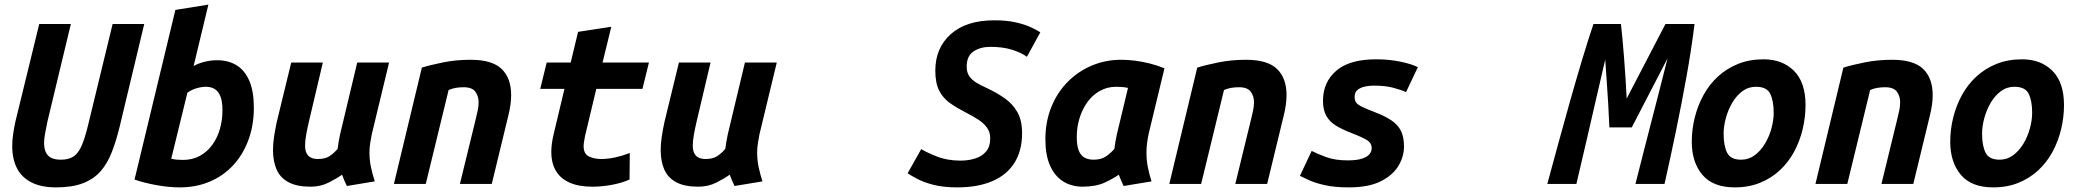

<svg xmlns="http://www.w3.org/2000/svg" viewBox="-20 -797 9000 832"><path d="M223 15Q159 15 116.5 -6.5Q74 -28 53.5 -68Q33 -108 33 -164Q33 -187 36.5 -212.5Q40 -238 46 -267L150 -693H287L185 -268Q180 -242 175.5 -219Q171 -196 171 -177Q171 -155 178 -138.5Q185 -122 201 -113.5Q217 -105 244 -105Q277 -105 298 -118.5Q319 -132 333.5 -165Q348 -198 362 -256L468 -693H605L498 -246Q483 -185 464 -136.5Q445 -88 415.5 -54.5Q386 -21 339.5 -3Q293 15 223 15Z M758 15Q713 15 659.5 5.5Q606 -4 563 -19L740 -754L883 -777L819 -511Q843 -524 869.5 -530Q896 -536 920 -536Q970 -536 1005.5 -514Q1041 -492 1060.5 -446.5Q1080 -401 1080 -330Q1080 -254 1056.5 -190.5Q1033 -127 990.5 -81Q948 -35 889 -10Q830 15 758 15ZM773 -104Q814 -104 846 -121.5Q878 -139 900 -169.5Q922 -200 933 -238.5Q944 -277 944 -319Q944 -358 935 -380Q926 -402 910 -411.5Q894 -421 872 -421Q854 -421 831.5 -414.5Q809 -408 792 -395L722 -109Q735 -106 748 -105Q761 -104 773 -104Z M1326 12Q1266 12 1230 -7.5Q1194 -27 1178.5 -62.5Q1163 -98 1163 -147Q1163 -174 1167.5 -204Q1172 -234 1179 -267L1242 -526H1379L1320 -276Q1312 -242 1307 -214.5Q1302 -187 1302 -166Q1302 -147 1308 -134Q1314 -121 1326.5 -114.5Q1339 -108 1358 -108Q1389 -108 1408 -120.5Q1427 -133 1443 -152Q1445 -169 1447.5 -183Q1450 -197 1454 -216L1528 -526H1666L1591 -215Q1587 -195 1584 -175.5Q1581 -156 1581 -136Q1581 -103 1587.5 -72.5Q1594 -42 1604 -11L1483 9Q1479 1 1471.5 -16.5Q1464 -34 1462 -40Q1440 -24 1404.5 -6Q1369 12 1326 12Z M1687 0 1808 -504Q1843 -515 1899.5 -526.5Q1956 -538 2019 -538Q2113 -538 2154 -498Q2195 -458 2195 -385Q2195 -366 2192 -343.5Q2189 -321 2183 -297L2111 0H1973L2041 -279Q2045 -296 2049.5 -315.5Q2054 -335 2054 -354Q2054 -380 2040 -399.5Q2026 -419 1989 -419Q1973 -419 1956.5 -416.5Q1940 -414 1924 -407L1825 0Z M2547 12Q2488 12 2448.5 -5.5Q2409 -23 2389 -56.5Q2369 -90 2369 -139Q2369 -156 2371.5 -175Q2374 -194 2379 -215L2426 -412H2321L2349 -526H2453L2485 -659L2629 -681L2591 -526H2792L2764 -412H2564L2515 -207Q2513 -194 2511 -183.5Q2509 -173 2509 -164Q2509 -130 2532 -119Q2555 -108 2584 -108Q2615 -108 2646.5 -115Q2678 -122 2709 -134L2708 -19Q2674 -4 2631 4Q2588 12 2547 12Z M3006 12Q2946 12 2910 -7.5Q2874 -27 2858.5 -62.5Q2843 -98 2843 -147Q2843 -174 2847.5 -204Q2852 -234 2859 -267L2922 -526H3059L3000 -276Q2992 -242 2987 -214.5Q2982 -187 2982 -166Q2982 -147 2988 -134Q2994 -121 3006.5 -114.5Q3019 -108 3038 -108Q3069 -108 3088 -120.5Q3107 -133 3123 -152Q3125 -169 3127.5 -183Q3130 -197 3134 -216L3208 -526H3346L3271 -215Q3267 -195 3264 -175.5Q3261 -156 3261 -136Q3261 -103 3267.5 -72.5Q3274 -42 3284 -11L3163 9Q3159 1 3151.5 -16.5Q3144 -34 3142 -40Q3120 -24 3084.5 -6Q3049 12 3006 12Z M4128 15Q4068 15 4025.5 4Q3983 -7 3955.5 -21.5Q3928 -36 3913 -46L3972 -151Q3994 -137 4039.5 -119Q4085 -101 4142 -101Q4177 -101 4206.5 -110.5Q4236 -120 4253.5 -141Q4271 -162 4271 -197Q4271 -225 4256.5 -244.5Q4242 -264 4218 -279.5Q4194 -295 4164 -310Q4127 -329 4097 -350Q4067 -371 4050 -404Q4033 -437 4033 -491Q4033 -589 4100 -649Q4167 -709 4289 -709Q4343 -709 4382 -700Q4421 -691 4447 -679Q4473 -667 4488 -657L4430 -551Q4405 -569 4365.5 -581.5Q4326 -594 4271 -594Q4229 -594 4199 -574.5Q4169 -555 4169 -508Q4169 -483 4180.5 -466.5Q4192 -450 4211.5 -438.5Q4231 -427 4255 -416Q4300 -395 4334.5 -370.5Q4369 -346 4389 -310.5Q4409 -275 4409 -220Q4409 -144 4376 -91.5Q4343 -39 4280 -12Q4217 15 4128 15Z M4669 12Q4620 11 4584.5 -12.5Q4549 -36 4529.5 -81Q4510 -126 4510 -193Q4510 -269 4535.5 -332.5Q4561 -396 4606.5 -442Q4652 -488 4711.5 -513Q4771 -538 4838 -538Q4868 -538 4899 -534Q4930 -530 4962 -522Q4994 -514 5026 -501L4957 -215Q4953 -195 4950.5 -175.5Q4948 -156 4948 -136Q4948 -103 4954 -72.5Q4960 -42 4970 -11L4849 9Q4845 1 4837.5 -16.5Q4830 -34 4828 -40Q4806 -24 4767.5 -6Q4729 12 4669 12ZM4719 -105Q4751 -105 4772 -119Q4793 -133 4809 -152Q4811 -169 4813.5 -183Q4816 -197 4820 -216L4868 -416Q4855 -419 4842 -420Q4829 -421 4817 -421Q4778 -421 4746 -403Q4714 -385 4692 -354.5Q4670 -324 4658 -285Q4646 -246 4646 -204Q4646 -165 4655 -143.5Q4664 -122 4680.5 -113.5Q4697 -105 4719 -105Z M5047 0 5168 -504Q5203 -515 5259.5 -526.5Q5316 -538 5379 -538Q5473 -538 5514 -498Q5555 -458 5555 -385Q5555 -366 5552 -343.5Q5549 -321 5543 -297L5471 0H5333L5401 -279Q5405 -296 5409.5 -315.5Q5414 -335 5414 -354Q5414 -380 5400 -399.5Q5386 -419 5349 -419Q5333 -419 5316.5 -416.5Q5300 -414 5284 -407L5185 0Z M5825 15Q5764 15 5721.5 5.5Q5679 -4 5653 -16Q5627 -28 5613 -35L5664 -143Q5687 -131 5726 -116.5Q5765 -102 5820 -102Q5859 -102 5882 -109.5Q5905 -117 5914.5 -129Q5924 -141 5924 -155Q5924 -176 5906.5 -188Q5889 -200 5838 -220Q5796 -236 5768.5 -253Q5741 -270 5727 -295.5Q5713 -321 5713 -360Q5713 -441 5770.5 -490.5Q5828 -540 5943 -540Q5999 -540 6047.5 -530Q6096 -520 6124 -506L6073 -398Q6048 -409 6014.5 -417.5Q5981 -426 5931 -426Q5917 -426 5897.5 -422.5Q5878 -419 5864 -408.5Q5850 -398 5850 -377Q5850 -364 5855.5 -354.5Q5861 -345 5879.5 -335.5Q5898 -326 5935 -312Q5980 -295 6008.5 -276Q6037 -257 6050.5 -230.5Q6064 -204 6064 -162Q6064 -119 6040 -78.5Q6016 -38 5963.5 -11.5Q5911 15 5825 15Z M6685 0Q6708 -85 6733 -176.5Q6758 -268 6784 -360Q6810 -452 6835.5 -537Q6861 -622 6885 -693H7004Q7007 -669 7010.5 -631Q7014 -593 7017.5 -548Q7021 -503 7024 -457Q7027 -411 7029 -370L7197 -693H7323Q7309 -581 7288.5 -467Q7268 -353 7244 -236.5Q7220 -120 7193 0H7067Q7084 -68 7101.5 -136Q7119 -204 7136.5 -272Q7154 -340 7171.5 -408Q7189 -476 7206 -544L7051 -245H6954Q6952 -295 6949 -345.5Q6946 -396 6942.5 -445Q6939 -494 6936 -539Q6915 -450 6894.5 -359.5Q6874 -269 6853 -179.5Q6832 -90 6811 0Z M7497 15Q7403 15 7357 -39.5Q7311 -94 7311 -183Q7311 -236 7324 -288Q7337 -340 7362 -385.5Q7387 -431 7424.5 -465.5Q7462 -500 7511.5 -520Q7561 -540 7622 -540Q7704 -540 7754 -490Q7804 -440 7804 -342Q7804 -289 7791.5 -237Q7779 -185 7754.5 -139.5Q7730 -94 7693 -59.5Q7656 -25 7607 -5Q7558 15 7497 15ZM7525 -105Q7558 -105 7584 -124.5Q7610 -144 7628.5 -175Q7647 -206 7656.5 -241.5Q7666 -277 7666 -308Q7666 -360 7651 -390.5Q7636 -421 7589 -421Q7556 -421 7530 -401.5Q7504 -382 7486 -351Q7468 -320 7458.5 -284.5Q7449 -249 7449 -218Q7449 -166 7464 -135.5Q7479 -105 7525 -105Z M7847 0 7968 -504Q8003 -515 8059.5 -526.5Q8116 -538 8179 -538Q8273 -538 8314 -498Q8355 -458 8355 -385Q8355 -366 8352 -343.5Q8349 -321 8343 -297L8271 0H8133L8201 -279Q8205 -296 8209.5 -315.5Q8214 -335 8214 -354Q8214 -380 8200 -399.5Q8186 -419 8149 -419Q8133 -419 8116.5 -416.5Q8100 -414 8084 -407L7985 0Z M8617 15Q8523 15 8477 -39.5Q8431 -94 8431 -183Q8431 -236 8444 -288Q8457 -340 8482 -385.5Q8507 -431 8544.5 -465.5Q8582 -500 8631.5 -520Q8681 -540 8742 -540Q8824 -540 8874 -490Q8924 -440 8924 -342Q8924 -289 8911.5 -237Q8899 -185 8874.5 -139.5Q8850 -94 8813 -59.5Q8776 -25 8727 -5Q8678 15 8617 15ZM8645 -105Q8678 -105 8704 -124.5Q8730 -144 8748.5 -175Q8767 -206 8776.5 -241.5Q8786 -277 8786 -308Q8786 -360 8771 -390.5Q8756 -421 8709 -421Q8676 -421 8650 -401.5Q8624 -382 8606 -351Q8588 -320 8578.5 -284.5Q8569 -249 8569 -218Q8569 -166 8584 -135.5Q8599 -105 8645 -105Z"/></svg>

Font: Ubuntu Sans Mono
Style: Bold Italic
Weight: 700
Italic angle: -13.5°
Monospace: yes
Designer: Dalton Maag Ltd
Foundry: Dalton Maag Ltd
Version: Version 1.006